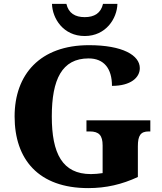

<svg xmlns="http://www.w3.org/2000/svg" viewBox="-20 -956 832 986"><path d="M415 -771C524 -771 581 -861 583 -936H509C498 -888 464 -868 415 -868C366 -868 332 -888 321 -936H247C249 -861 305 -771 415 -771ZM433 10C525 10 606 -9 688 -47V-205C688 -260 702 -281 744 -281H752V-338H424V-281H441C489 -281 507 -260 507 -209V-67C487 -64 466 -62 447 -62C300 -62 246 -168 246 -358C246 -548 298 -656 435 -656C514 -656 555 -604 555 -515C652 -515 698 -558 698 -606C698 -672 610 -724 437 -724C186 -724 55 -574 55 -358C55 -137 178 10 433 10Z"/></svg>

Font: Noto Serif Malayalam ExtraBold
Style: Regular
Weight: 800
Designer: Indian type Foundry, Jelle Bosma, Monotype Design Team
Foundry: Monotype Imaging Inc.
Version: Version 2.104